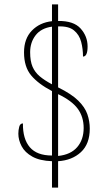

<svg xmlns="http://www.w3.org/2000/svg" viewBox="-20 -780 505 879"><path d="M218 -42Q162 -44 128 -63Q94 -82 79 -110.5Q64 -139 64 -168Q64 -184 68 -199.5Q72 -215 85 -215Q84 -144 116.5 -106Q149 -68 218 -68V-363Q155 -396 122.5 -435Q90 -474 90 -540Q90 -603 126 -640Q162 -677 218 -683V-760H246V-684Q317 -685 349 -649.5Q381 -614 381 -567Q381 -521 360 -521Q360 -556 351.5 -588.5Q343 -621 318.5 -641Q294 -661 246 -659V-380Q307 -350 338 -319.5Q369 -289 380 -257Q391 -225 391 -191Q391 -121 350.5 -83.5Q310 -46 246 -42V79H218ZM218 -658Q168 -651 143 -618.5Q118 -586 118 -541Q118 -500 129 -474.5Q140 -449 162 -430.5Q184 -412 218 -394ZM246 -66Q304 -72 333.5 -106.5Q363 -141 363 -194Q363 -245 336 -282Q309 -319 246 -349Z"/></svg>

Font: Noto Serif Tamil Condensed Thin
Style: Regular
Weight: 100
Width: 3
Designer: Indian Type Foundry, Tom Grace, and the Monotype Design Team
Foundry: Monotype Imaging Inc.
Version: Version 2.004; ttfautohint (v1.8.4.7-5d5b)